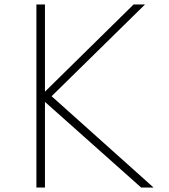

<svg xmlns="http://www.w3.org/2000/svg" viewBox="-20 -845 763 865"><path d="M144 0H182.5V-386L616 0H672L212.5 -411.5L633.5 -825H582L182.5 -432V-825H144Z"/></svg>

Font: Spartan ExtraLight
Style: Regular
Weight: 200
Designer: Matt Bailey, Mirko Velimirovic
Foundry: Matt Bailey
Version: Version 1.003; ttfautohint (v1.8.3)